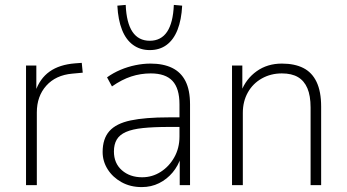

<svg xmlns="http://www.w3.org/2000/svg" viewBox="-20 -754 1413 782"><path d="M86 0V-487H128V-381H124Q142 -434 182 -462.5Q222 -491 286 -496L313 -498L317 -458L274 -454Q207 -448 168.5 -405Q130 -362 130 -296V0Z M557 8Q511 8 475 -12Q439 -32 418.5 -64.5Q398 -97 398 -135Q398 -189 425.5 -220Q453 -251 512 -263.5Q571 -276 667 -276H721V-237H669Q606 -237 562.5 -232.5Q519 -228 493 -216.5Q467 -205 455.5 -185.5Q444 -166 444 -137Q444 -89 476.5 -60.5Q509 -32 559 -32Q600 -32 634.5 -54Q669 -76 690 -113.5Q711 -151 711 -198V-329Q711 -394 682.5 -424.5Q654 -455 594 -455Q553 -455 514.5 -442.5Q476 -430 436 -402L416 -439Q441 -457 470.5 -469.5Q500 -482 531.5 -488.5Q563 -495 593 -495Q645 -495 681 -477.5Q717 -460 735.5 -423.5Q754 -387 754 -329V0H712V-114H717Q706 -79 683 -51.5Q660 -24 628 -8Q596 8 557 8ZM590 -550Q551 -550 522 -571Q493 -592 477 -632.5Q461 -673 458 -731L492 -734Q495 -661 519.5 -624.5Q544 -588 590 -588Q636 -588 660.5 -624.5Q685 -661 688 -734L722 -731Q719 -673 703 -632.5Q687 -592 658.5 -571Q630 -550 590 -550Z M925 0V-487H967V-381H962Q982 -433 1025.5 -464Q1069 -495 1128 -495Q1180 -495 1215.5 -477Q1251 -459 1269.5 -420Q1288 -381 1288 -320V0H1245V-316Q1245 -364 1232 -394.5Q1219 -425 1193.5 -440Q1168 -455 1128 -455Q1083 -455 1046.5 -434.5Q1010 -414 989.5 -377.5Q969 -341 969 -294V0Z"/></svg>

Font: Nunito Sans 10pt SemiCondensed ExtraLight
Style: Regular
Weight: 250
Width: 4
Designer: Vernon Adams
Foundry: Vernon Adams
Version: Version 3.101;gftools[0.9.27]